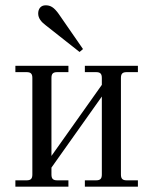

<svg xmlns="http://www.w3.org/2000/svg" viewBox="-20 -704 578 724"><path d="M124 -653C124 -635 136 -621 152 -609L280 -508L293 -519L201 -652C183 -677 170 -684 152 -684C134 -684 124 -671 124 -653ZM38 0H238V-24H196C180 -24 174 -30 174 -46V-72L364 -340V-46C364 -30 358 -24 342 -24H300V0H500V-24H458C442 -24 436 -30 436 -46V-410C436 -426 442 -432 458 -432H500V-456H300V-432H342C358 -432 364 -426 364 -410V-384L174 -116V-410C174 -426 180 -432 196 -432H238V-456H38V-432H80C96 -432 102 -426 102 -410V-46C102 -30 96 -24 80 -24H38Z"/></svg>

Font: Old Standard
Style: Regular
Weight: 400
Designer: Alexey Kryukov <alexios@thessalonica.org.ru>
Version: Version 2.0